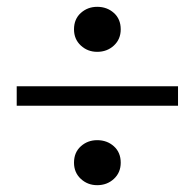

<svg xmlns="http://www.w3.org/2000/svg" viewBox="-20 -611 570 563"><path d="M265 -68Q237 -68 217 -86.5Q197 -105 197 -134Q197 -164 217 -182Q237 -200 265 -200Q294 -200 314 -182Q334 -164 334 -134Q334 -105 314 -86.5Q294 -68 265 -68ZM265 -459Q237 -459 217 -477.5Q197 -496 197 -525Q197 -555 217 -573Q237 -591 265 -591Q294 -591 314 -573Q334 -555 334 -525Q334 -496 314 -477.5Q294 -459 265 -459ZM502 -301H29V-358H502Z"/></svg>

Font: Source Serif 4 Variable
Style: Regular
Weight: 400
Designer: Frank Grießhammer
Foundry: Adobe
Version: Version 4.005;hotconv 1.1.0;makeotfexe 2.6.0